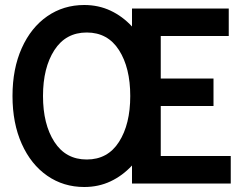

<svg xmlns="http://www.w3.org/2000/svg" viewBox="-20 -734 972 768"><path d="M903 -110V0H508V-72Q470 -31 422 -8.5Q374 14 317 14Q234 14 169 -31Q104 -76 67 -158.5Q30 -241 30 -350Q30 -459 67 -541.5Q104 -624 169 -669Q234 -714 317 -714Q374 -714 422 -691.5Q470 -669 508 -628V-700H895V-590H623V-420H834V-310H623V-110ZM501 -350Q501 -463 456 -533.5Q411 -604 327 -604Q243 -604 197.5 -533.5Q152 -463 152 -350Q152 -237 197.5 -166.5Q243 -96 327 -96Q411 -96 456 -166.5Q501 -237 501 -350Z"/></svg>

Font: Cabin Condensed SemiBold
Style: Regular
Weight: 600
Width: 3
Designer: Pablo Impallari
Foundry: Pablo Impallari. http://www.impallari.com Igino Marini. http://www.ikern.com
Version: Version 2.200